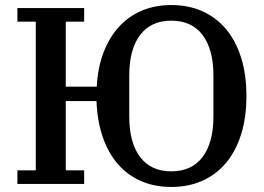

<svg xmlns="http://www.w3.org/2000/svg" viewBox="-20 -730 1049 762"><path d="M660 12Q594 12 540.5 -11Q487 -34 448.5 -78Q410 -122 388 -185.5Q366 -249 363 -329H241V-54H314V0H49V-54H122V-644H49V-698H314V-644H241V-386H364Q368 -462 391 -522Q414 -582 452.5 -624Q491 -666 543.5 -688Q596 -710 660 -710Q728 -710 783 -685.5Q838 -661 877 -614.5Q916 -568 937 -501Q958 -434 958 -349Q958 -264 937 -197Q916 -130 877 -83.5Q838 -37 783 -12.5Q728 12 660 12ZM660 -50Q741 -50 784 -107Q827 -164 827 -267V-431Q827 -534 784 -591Q741 -648 660 -648Q579 -648 536 -591Q493 -534 493 -431V-267Q493 -164 536 -107Q579 -50 660 -50Z"/></svg>

Font: IBM Plex Serif Medium
Style: Regular
Weight: 500
Designer: Mike Abbink, Paul van der Laan, Pieter van Rosmalen
Foundry: Bold Monday
Version: Version 2.5